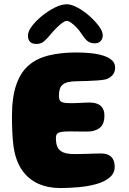

<svg xmlns="http://www.w3.org/2000/svg" viewBox="-20 -880 620 924"><path d="M269.5 25Q210.5 25 163 3.5Q115.5 -18 84.8 -63.2Q54 -108.5 44.5 -180Q42.5 -195.5 41.2 -211.8Q40 -228 39.2 -245.8Q38.5 -263.5 38 -281.8Q37.5 -300 37.5 -320Q37.5 -411 57.8 -470.8Q78 -530.5 117.2 -564.8Q156.5 -599 214.5 -613.2Q272.5 -627.5 347.5 -627.5Q385.5 -627.5 419.5 -623.8Q453.5 -620 479.2 -611.5Q505 -603 519.5 -589.2Q534 -575.5 534 -555.5Q534 -532 521 -517.8Q508 -503.5 488.5 -498Q472.5 -494.5 448.2 -492.8Q424 -491 397.5 -490.2Q371 -489.5 348 -489Q323 -488.5 306.8 -484.5Q290.5 -480.5 281 -472.2Q271.5 -464 267.5 -450.5Q263.5 -437 263.5 -418.5Q263.5 -406.5 267.2 -398.5Q271 -390.5 282.5 -387Q294 -383.5 317 -383.5Q328.5 -383.5 340.5 -383.8Q352.5 -384 364.8 -384.8Q377 -385.5 388.8 -386Q400.5 -386.5 411 -386.5Q447.5 -386.5 465 -370.2Q482.5 -354 482.5 -325Q482.5 -281 459.2 -264Q436 -247 403 -247Q390.5 -247 378 -247Q365.5 -247 353.5 -247.2Q341.5 -247.5 330.5 -247.5Q319.5 -247.5 311 -247.5Q285.5 -247.5 272 -244.5Q258.5 -241.5 253.8 -234.8Q249 -228 249 -216Q249 -200.5 251.5 -187.8Q254 -175 260 -166Q266 -157 276.2 -150.8Q286.5 -144.5 301.8 -141.5Q317 -138.5 339 -138.5Q362 -138.5 386 -139.2Q410 -140 431 -140.8Q452 -141.5 465.5 -141.5Q499 -141.5 515.5 -125Q532 -108.5 532 -78Q532 -46 507.2 -25.5Q482.5 -5 442.8 6Q403 17 357 21Q311 25 269.5 25ZM155 -668.5Q114.5 -668.5 114.5 -709Q114.5 -729 133.8 -754.5Q153 -780 182.8 -804Q212.5 -828 244.2 -843.8Q276 -859.5 301 -859.5Q323.5 -859.5 353.2 -843.5Q383 -827.5 410.5 -803Q438 -778.5 456.2 -753.8Q474.5 -729 474.5 -711Q474.5 -692.5 464 -682Q453.5 -671.5 436 -671.5Q413 -671.5 399.2 -684Q385.5 -696.5 371.5 -718.5Q363 -732 349.8 -746.2Q336.5 -760.5 323.2 -770Q310 -779.5 300.5 -779.5Q292.5 -779.5 278.2 -768.8Q264 -758 249 -742.8Q234 -727.5 222.5 -713.5Q206 -693 191.5 -680.8Q177 -668.5 155 -668.5Z"/></svg>

Font: Gluten
Style: Bold
Weight: 700
Designer: Tyler Finck
Foundry: Etcetera Type Company
Version: Version 1.204